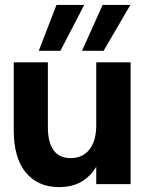

<svg xmlns="http://www.w3.org/2000/svg" viewBox="-20 -750 588 782"><path d="M220 12Q134 12 85 -47.5Q36 -107 36 -219V-496H175V-232Q175 -171 198 -138.5Q221 -106 267 -106Q317 -106 344.5 -141.5Q372 -177 372 -240V-496H512V0H372V-71Q350 -33 312.5 -10.5Q275 12 220 12ZM314 -543 398 -730H511L402 -543ZM138 -543 210 -730H323L226 -543Z"/></svg>

Font: Host Grotesk Black
Style: Regular
Weight: 900
Designer: Doğukan Karapınar based on Poppins by Indian Type Foundry, Jonny Pinhorn
Foundry: Element Type
Version: Version 1.000; ttfautohint (v1.8.4.7-5d5b);gftools[0.9.33]